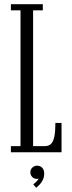

<svg xmlns="http://www.w3.org/2000/svg" viewBox="-20 -720 340 908"><path d="M31.5 0V-29H77V-671H31.5V-700H182.5V-671H136.5V-29H192.5Q210.5 -29 221.2 -39.5Q232 -50 237 -74Q242 -98 242 -138.5H271V0ZM151 168 137 151.5Q143 148 152 139.2Q161 130.5 162.5 123.5Q160 126 154.5 126Q141 126 132.2 116.8Q123.5 107.5 123.5 94.5Q123.5 81.5 133 72.5Q142.5 63.5 155 63.5Q170.5 63.5 179.8 73.5Q189 83.5 189 100.5Q189 117 182.8 130.2Q176.5 143.5 167.5 152.8Q158.5 162 151 168Z"/></svg>

Font: Imbue 24pt Light
Style: Regular
Weight: 300
Designer: Tyler Finck
Foundry: Etcetera Type Company
Version: Version 1.102